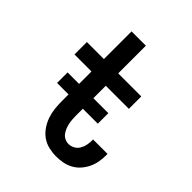

<svg xmlns="http://www.w3.org/2000/svg" viewBox="-203 -867 1006 1006"><g transform="rotate(45 300.0 -363.5)"><path d="M375 8Q348 8 320.5 1.5Q293 -5 270.5 -21Q248 -37 232 -60.5Q216 -84 207 -110Q198 -136 195 -163.5Q192 -191 192 -218V-438H66V-530H192V-735H298V-530H469V-438H298V-218Q298 -204 299 -189.5Q300 -175 303 -161Q306 -147 311.5 -133.5Q317 -120 325.5 -108.5Q334 -97 347.5 -90.5Q361 -84 375 -84Q393 -84 409 -93Q425 -102 434 -117.5Q443 -133 446.5 -150.5Q450 -168 450 -186Q450 -187 450 -188.5Q450 -190 450 -192H557Q557 -189 557 -186.5Q557 -184 557 -181Q557 -156 552.5 -131.5Q548 -107 537 -84.5Q526 -62 509.5 -43.5Q493 -25 471 -13Q449 -1 424.5 3.5Q400 8 375 8ZM107 -268V-346H409V-268Z"/></g></svg>

Font: Iosevka Slab Semibold Extended
Style: Regular
Weight: 600
Width: 7
Monospace: yes
Designer: Belleve Invis
Foundry: Belleve Invis
Version: Version 11.1.0; ttfautohint (v1.8.3)